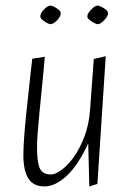

<svg xmlns="http://www.w3.org/2000/svg" viewBox="-20 -661 465 690"><path d="M301 9 297 -146Q262 -69 220.5 -30Q179 9 140 9Q100 9 82 -19.5Q64 -48 64 -103Q64 -127 66.5 -164Q69 -201 73.5 -244Q78 -287 82.5 -328.5Q87 -370 90.5 -402.5Q94 -435 96 -450L141 -457Q140 -443 137 -411Q134 -379 130 -339Q126 -299 122 -258.5Q118 -218 115.5 -184.5Q113 -151 113 -133Q113 -76 123.5 -55Q134 -34 164 -34Q178 -34 200 -49.5Q222 -65 244 -95Q266 -125 283 -169Q300 -213 304 -270L317 -449L360 -459L330 0ZM162 -574Q157 -574 148 -579Q139 -584 131.5 -590.5Q124 -597 125 -603Q125 -609 129 -615.5Q133 -622 139 -628Q145 -634 151 -637.5Q157 -641 161 -641Q166 -641 175 -636.5Q184 -632 191.5 -625.5Q199 -619 198 -612Q198 -606 194 -599.5Q190 -593 184 -587Q178 -581 172 -577.5Q166 -574 162 -574ZM332 -574Q327 -574 317.5 -579Q308 -584 300.5 -590.5Q293 -597 294 -603Q294 -609 298.5 -615.5Q303 -622 309 -628Q315 -634 320.5 -637.5Q326 -641 330 -641Q335 -641 344.5 -636.5Q354 -632 361.5 -625.5Q369 -619 368 -612Q368 -606 363.5 -599.5Q359 -593 353 -587Q347 -581 341.5 -577.5Q336 -574 332 -574Z"/></svg>

Font: Ancizar Sans Thin
Style: Italic
Weight: 100
Italic angle: -4°
Designer: Cesar Puertas, Viviana Monsalve, Julian Moncada, Julian Prieto, Jose Castro, Mariel Hernandez, Felipe Aragon, Sara Alarc
Version: Version 8.100